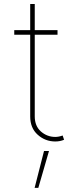

<svg xmlns="http://www.w3.org/2000/svg" viewBox="-20 -696 388 958"><path d="M51.1 0ZM255.7 9.9Q205.6 9.9 168 -23.8Q130.7 -57.2 130.7 -115.1V-522.7H51.1V-545.5H130.7V-676.1H153.4V-545.5H267V-522.7H153.4V-115.1Q153.4 -67.5 183.9 -40.1Q215.2 -12.8 255.7 -12.8Q273.1 -12.8 292.6 -19.9L299.7 1.4Q279.8 9.9 255.7 9.9ZM171.2 241.5H152.7L199.6 57.5H224.4Z"/></svg>

Font: Linik Sans Thin
Style: Regular
Weight: 100
Designer: Fonts by Rasmus Andersson / Changes by Cristiano Sobral with parts from Marc Monis
Foundry: rsms
Version: Version 3.020; ttfautohint (v1.6)